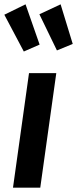

<svg xmlns="http://www.w3.org/2000/svg" viewBox="-21 -867 356 887"><path d="M97 -847 -1 -799 89 -629 162 -661ZM259 -847 161 -801 242 -634 315 -664ZM239 -529H113L39 0H165Z"/></svg>

Font: Fira Sans Medium
Style: Italic
Weight: 500
Italic angle: -8°
Designer: bBox Type GmbH & Carrois Corporate GbR & Edenspiekermann AG
Foundry: bBox Type GmbH & Carrois Corporate GbR & Edenspiekermann AG
Version: Version 4.301;PS 004.301;hotconv 1.0.88;makeotf.lib2.5.64775